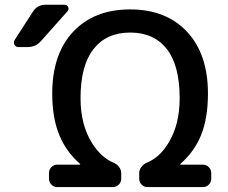

<svg xmlns="http://www.w3.org/2000/svg" viewBox="-20 -803 953 802"><path d="M117.2 -753.9Q135.7 -783.2 169.9 -783.2H250Q260.7 -783.2 264.6 -773.9Q268.6 -764.6 262.7 -756.8L152.3 -632.8Q129.9 -606.4 95.7 -606.4H56.6Q45.9 -606.4 40 -616.2Q38.1 -621.1 38.1 -626Q38.1 -630.9 41 -635.7ZM730.5 -392.6Q730.5 -529.3 676.8 -598.1Q623 -667 523.9 -667Q424.8 -667 370.6 -598.1Q316.4 -529.3 316.4 -392.6Q316.4 -281.2 365.2 -204.1Q402.3 -145.5 453.1 -124Q467.8 -118.2 477.1 -106Q486.3 -93.8 486.3 -80.1V-56.6Q486.3 -42 476.1 -31.7Q465.8 -21.5 451.2 -21.5H218.8Q205.1 -21.5 194.8 -31.7Q184.6 -42 184.6 -56.6V-80.1Q184.6 -94.7 194.8 -105Q205.1 -115.2 218.8 -115.2H312.5Q314.5 -115.2 314.9 -116.2Q315.4 -117.2 314.5 -118.2Q255.9 -169.9 228.5 -237.3Q198.2 -308.6 198.2 -412.1Q198.2 -577.1 285.6 -670.4Q373 -763.7 523.4 -763.7Q673.8 -763.7 761.2 -670.4Q848.6 -577.1 848.6 -412.1Q848.6 -308.6 819.3 -237.3Q792 -169.9 733.4 -118.2Q732.4 -117.2 732.9 -116.2Q733.4 -115.2 734.4 -115.2H828.1Q841.8 -115.2 852.1 -105Q862.3 -94.7 862.3 -80.1V-56.6Q862.3 -42 852.1 -31.7Q841.8 -21.5 828.1 -21.5H595.7Q582 -21.5 571.8 -31.7Q561.5 -42 561.5 -56.6V-80.1Q561.5 -93.8 570.8 -106Q580.1 -118.2 594.7 -124Q646.5 -145.5 682.6 -204.1Q730.5 -281.2 730.5 -392.6Z"/></svg>

Font: Gen Jyuu GothicL Medium
Style: Regular
Weight: 500
Designer: [Source Han Sans]
Ryoko NISHIZUKA  (kana & ideographs); Paul D. Hunt (Latin, Greek & Cyrillic); Wenlong ZHANG  (bopomofo
Version: Version 1.002.20150607